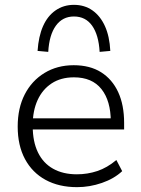

<svg xmlns="http://www.w3.org/2000/svg" viewBox="-20 -764 581 792"><path d="M298 8Q223 8 168 -22Q113 -52 83 -108Q53 -164 53 -242Q53 -318 82 -374.5Q111 -431 163.5 -463Q216 -495 284 -495Q351 -495 397 -466Q443 -437 467.5 -384Q492 -331 492 -257V-230H98V-276H455L437 -262Q437 -348 398.5 -396.5Q360 -445 285 -445Q231 -445 193 -420Q155 -395 135 -351Q115 -307 115 -249V-243Q115 -180 136.5 -135.5Q158 -91 199 -68Q240 -45 297 -45Q341 -45 381.5 -58.5Q422 -72 460 -104L484 -58Q451 -27 400.5 -9.5Q350 8 298 8ZM179 -550 135 -554Q139 -614 157.5 -656Q176 -698 209 -721Q242 -744 285 -744Q329 -744 361.5 -721Q394 -698 413 -656Q432 -614 435 -554L391 -550Q387 -620 360 -658Q333 -696 285 -696Q238 -696 210.5 -658Q183 -620 179 -550Z"/></svg>

Font: Nunito Sans 11pt Light
Style: Regular
Weight: 300
Version: Version 3.101;gftools[0.9.27]